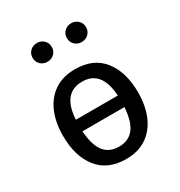

<svg xmlns="http://www.w3.org/2000/svg" viewBox="-185 -910 984 1050"><g transform="rotate(-30 307.5 -385.0)"><path d="M308.7 -553.3Q424.6 -553.3 484.9 -476.4Q545.1 -399.5 545.1 -270.8Q545.1 -187.2 517.7 -123.1Q490.3 -59 437.4 -23.1Q384.6 12.8 307.7 12.8Q191.8 12.8 131 -64.1Q70.3 -141 70.3 -269.7Q70.3 -353.8 97.7 -417.7Q125.1 -481.5 178.2 -517.4Q231.3 -553.3 308.7 -553.3ZM308.7 -474.9Q184.6 -474.9 175.4 -311.3H440Q430.8 -474.9 308.7 -474.9ZM440 -238.5H174.9Q181 -148.2 214.1 -106.9Q247.2 -65.6 307.7 -65.6Q367.7 -65.6 400.8 -106.9Q433.8 -148.2 440 -238.5ZM200.5 -663.1Q174.4 -663.1 156.9 -680Q139.5 -696.9 139.5 -722.1Q139.5 -747.7 156.9 -764.6Q174.4 -781.5 200.5 -781.5Q225.6 -781.5 243.1 -764.6Q260.5 -747.7 260.5 -722.1Q260.5 -696.9 243.1 -680Q225.6 -663.1 200.5 -663.1ZM415.9 -663.1Q390.8 -663.1 373.3 -680Q355.9 -696.9 355.9 -722.1Q355.9 -747.7 373.3 -764.6Q390.8 -781.5 415.9 -781.5Q442.1 -781.5 459.5 -764.6Q476.9 -747.7 476.9 -722.1Q476.9 -696.9 459.5 -680Q442.1 -663.1 415.9 -663.1Z"/></g></svg>

Font: Fira Code Retina
Style: Regular
Weight: 450
Monospace: yes
Designer: Carrois Corporate, Edenspiekermann AG, Nikita Prokopov
Foundry: Carrois Corporate, Edenspiekermann AG, Nikita Prokopov
Version: Version 6.002